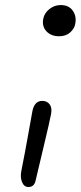

<svg xmlns="http://www.w3.org/2000/svg" viewBox="-20 -732 321 763"><path d="M214.8 -587.9Q182.6 -587.9 164.3 -607.9Q146 -627.9 151.9 -657.2Q156.2 -680.2 176.3 -696Q196.3 -711.9 221.2 -711.9Q253.9 -711.9 269.5 -689.2Q285.2 -666.5 278.8 -636.2Q275.4 -617.7 258.5 -602.8Q241.7 -587.9 214.8 -587.9ZM92.8 11.2Q75.7 11.2 67.6 -8.3Q59.6 -27.8 64.9 -53.2Q79.6 -127 91.8 -196Q104 -265.1 108.9 -291Q117.2 -331.1 147.9 -331.1Q167 -331.1 177.2 -317.4Q187.5 -303.7 183.1 -279.8Q178.2 -252.4 152.1 -143.6Q126 -34.7 122.1 -17.1Q117.2 11.2 92.8 11.2Z"/></svg>

Font: Shantell Sans Irregular
Style: Italic
Weight: 300
Italic angle: -11.31°
Designer: Stephen Nixon, Anya Danilova, Shantell Martin
Foundry: Arrow Type
Version: Version 1.006;[9816181b4]